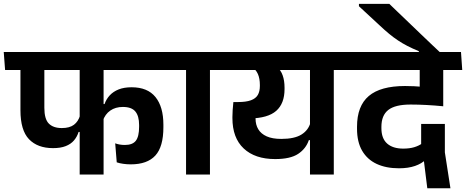

<svg xmlns="http://www.w3.org/2000/svg" viewBox="-42 -909 2428 1000"><path d="M-15.5 -544.5H874.5L867.5 -638H-22.5ZM234.5 -137.5Q273.5 -137.5 300.2 -148Q327 -158.5 343.2 -177.5Q359.5 -196.5 367.5 -222H380.5L375 -308Q366 -276.5 343.2 -259.2Q320.5 -242 280 -242Q235.5 -242 212.2 -265.5Q189 -289 189 -347.5V-576.5H64.5V-334.5Q64.5 -230.5 109 -184Q153.5 -137.5 234.5 -137.5ZM598 -352Q643 -352 662.8 -328.5Q682.5 -305 682.5 -258V-249Q682.5 -198 665.5 -176Q648.5 -154 608.5 -154Q594.5 -154 581.5 -156.2Q568.5 -158.5 558 -162.5L566 -63.5Q580.5 -58.5 599.5 -55.8Q618.5 -53 639 -53Q725 -53 767 -98.8Q809 -144.5 809 -246.5V-259.5Q809 -352.5 767.8 -403.5Q726.5 -454.5 643.5 -454.5Q604.5 -454.5 576.5 -443.5Q548.5 -432.5 530 -412.8Q511.5 -393 502.5 -367H488.5L493.5 -279.5Q505.5 -314.5 532.5 -333.2Q559.5 -352 598 -352ZM497.5 -577H373V0H497.5Z M1051.5 0V-577H927V0ZM1148.5 -544.5 1141.5 -638H829.5L837.5 -544.5Z M1696.5 -577H1572.5V0H1696.5ZM1534 -544.5H1793.5L1786.5 -638H1527ZM1103.5 -638 1110.5 -544.5H1746.5L1739 -638ZM1398.5 -563H1267Q1291 -547 1301.2 -523.5Q1311.5 -500 1311.5 -466.5V-461.5Q1311.5 -433 1300.8 -414.5Q1290 -396 1265 -386.8Q1240 -377.5 1197.5 -377.5H1173.5L1212.5 -290.5L1258.5 -292Q1353.5 -293.5 1396.8 -331.8Q1440 -370 1440 -445V-452Q1440 -489 1430.2 -516.5Q1420.5 -544 1398.5 -563ZM1168.5 -299.5V-294Q1168.5 -191 1227.2 -135.8Q1286 -80.5 1391 -80.5Q1470 -80.5 1510.8 -107.5Q1551.5 -134.5 1566.5 -179H1579L1575.5 -272Q1565 -231.5 1528.5 -208.5Q1492 -185.5 1423 -185.5Q1376.5 -185.5 1347 -198.8Q1317.5 -212 1303.2 -235.8Q1289 -259.5 1289 -291V-349L1173.5 -377.5Q1171 -354.5 1169.8 -336Q1168.5 -317.5 1168.5 -299.5Z M2102 -544.5H2355.5L2349 -638H2095ZM2266.5 -577H2146.5V-471.5L2266.5 -471ZM1759 -544.5H2365.5L2359 -638H1752ZM2144 -389 2266.5 -358.5V-578.5H2144ZM2275 -263.5H2151.5V-121L2161.5 -105.5L2183.5 71.5H2304L2275 -115.5ZM2058 -135Q2004 -135 1974.2 -161.5Q1944.5 -188 1944.5 -241.5V-248.5Q1944.5 -308 1980.2 -336.2Q2016 -364.5 2096.5 -364.5Q2136.5 -364.5 2178.8 -362.2Q2221 -360 2266.5 -355.5V-444Q2214.5 -452 2164.2 -456.5Q2114 -461 2067.5 -461Q1940 -461 1878.8 -409Q1817.5 -357 1817.5 -249V-238.5Q1817.5 -169.5 1844.2 -123.8Q1871 -78 1920 -55.2Q1969 -32.5 2036 -32.5Q2084.5 -32.5 2119.8 -44.8Q2155 -57 2176 -78.5L2158 -163Q2139.5 -149.5 2115 -142.2Q2090.5 -135 2058 -135Z M1827.5 -889V-876.5L1935 -777Q1961.5 -752 1984.5 -733Q2007.5 -714 2030.8 -698.5Q2054 -683 2080.2 -669.5Q2106.5 -656 2139.5 -642.5V-618.5H2253.5V-633Q2238 -647.5 2211.2 -672.8Q2184.5 -698 2152.5 -728.8Q2120.5 -759.5 2088.2 -790.5Q2056 -821.5 2029 -847.2Q2002 -873 1985.5 -889Z"/></svg>

Font: Anek Devanagari Medium SemiBold
Style: Regular
Weight: 600
Version: Version 1.003